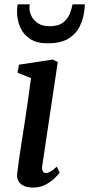

<svg xmlns="http://www.w3.org/2000/svg" viewBox="-20 -834 402 864"><path d="M128.5 10Q105 10 88.2 2.8Q71.5 -4.5 63.2 -18.8Q55 -33 57.5 -54.5Q59.5 -75 64.5 -109.2Q69.5 -143.5 76.2 -187.5Q83 -231.5 90.8 -281Q98.5 -330.5 105.8 -382Q113 -433.5 119.5 -482.5L58.5 -507L65.5 -543L217 -566L240 -555L170.5 -91Q167.5 -73 172.2 -64.2Q177 -55.5 186 -55.5Q196 -55.5 207.2 -61.8Q218.5 -68 235.5 -84L248.5 -57.5Q243.5 -50 227.8 -34Q212 -18 187 -4Q162 10 128.5 10ZM194.5 -639Q147 -639 116.5 -658.2Q86 -677.5 71.2 -710.5Q56.5 -743.5 56.5 -784.5Q56.5 -795 57.5 -802.8Q58.5 -810.5 59.5 -814.5H113.5Q113.5 -810.5 113 -806Q112.5 -801.5 112.5 -796.5Q112.5 -780 121.8 -761.2Q131 -742.5 151 -729.2Q171 -716 202.5 -716Q243 -716 264.2 -732.8Q285.5 -749.5 294.2 -772.8Q303 -796 306.5 -814.5H361.5Q361.5 -810.5 361.2 -804Q361 -797.5 360 -790Q355.5 -750 338.8 -715.5Q322 -681 287.5 -660Q253 -639 194.5 -639Z"/></svg>

Font: Merriweather 20pt Medium
Style: Italic
Weight: 500
Italic angle: -7.8°
Version: Version 2.101